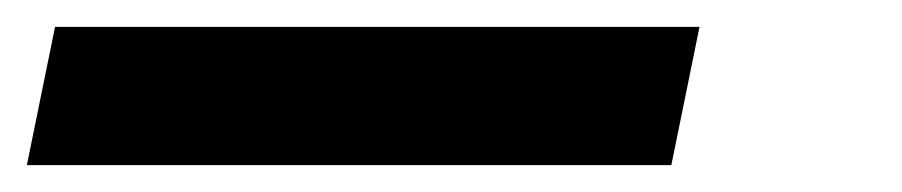

<svg xmlns="http://www.w3.org/2000/svg" viewBox="-52 36 672 143"><path d="M-32 159 -11 56H469L448 159Z"/></svg>

Font: Source Code Pro
Style: Bold Italic
Weight: 700
Italic angle: -11°
Monospace: yes
Designer: Paul D. Hunt, Teo Tuominen
Foundry: Adobe Systems Incorporated
Version: Version 1.050;PS 1.000;hotconv 16.6.51;makeotf.lib2.5.65220